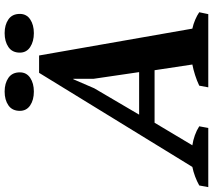

<svg xmlns="http://www.w3.org/2000/svg" viewBox="-108 -832 897 808"><g transform="rotate(-90 340.0 -428.5)"><path d="M261 -291H440L412 -482V-568H410L372 -480ZM205 0H-44L-37 -38Q-19 -48 1 -55.5Q21 -63 41 -67L437 -712H510L623 -67Q642 -63 660.5 -55Q679 -47 692 -38L684 0H376L383 -38Q404 -48 427.5 -55.5Q451 -63 472 -67L448 -226H227L132 -67Q153 -64 174 -56.5Q195 -49 212 -38ZM522 -793Q522 -825 545.5 -841Q569 -857 604 -857Q639 -857 662 -841Q685 -825 685 -793Q685 -765 662 -749.5Q639 -734 604 -734Q569 -734 545.5 -749.5Q522 -765 522 -793ZM277 -793Q277 -825 300 -841Q323 -857 358 -857Q393 -857 416 -841Q439 -825 439 -793Q439 -765 416 -749.5Q393 -734 358 -734Q323 -734 300 -749.5Q277 -765 277 -793Z"/></g></svg>

Font: PTSerif
Style: Bold Italic
Weight: 700
Italic angle: -12°
Designer: A.Korolkova, O.Umpeleva, V.Yefimov
Foundry: ParaType Ltd
Version: Version 1.000W OFL; ttfautohint (v1.2) -l 8 -r 50 -G 200 -x 